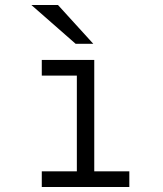

<svg xmlns="http://www.w3.org/2000/svg" viewBox="-20 -752 656 772"><path d="M289 -20V-511H359V-20ZM148 0V-63H500V0ZM148 -448V-511H324V-448ZM284 -576 106 -732H213L355 -576Z"/></svg>

Font: Overpass Mono Light Light
Style: Regular
Weight: 300
Monospace: yes
Version: Version 4.000